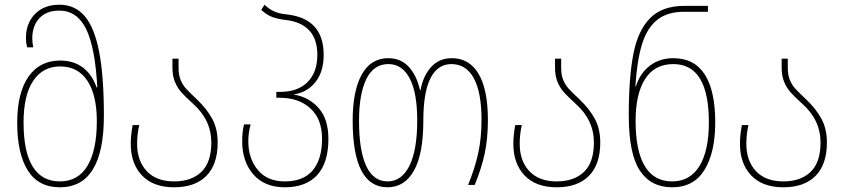

<svg xmlns="http://www.w3.org/2000/svg" viewBox="-20 -785 3585 815"><path d="M53 -264Q53 -390 100.5 -459Q148 -528 236 -528Q292 -528 331.5 -498.5Q371 -469 390 -414H393Q384 -584 345.5 -662Q307 -740 232 -740Q177 -740 147 -707.5Q117 -675 117 -622Q117 -606 121 -584H95Q90 -604 90 -623Q90 -686 128.5 -725.5Q167 -765 232 -765Q298 -765 339.5 -716.5Q381 -668 401 -564.5Q421 -461 421 -294Q421 10 234 10Q143 10 98 -61.5Q53 -133 53 -264ZM391 -271Q391 -381 351 -442Q311 -503 235 -503Q162 -503 121 -442Q80 -381 80 -265Q80 -140 119 -77.5Q158 -15 234 -15Q312 -15 351.5 -81.5Q391 -148 391 -271Z M535 -175Q535 -210 543 -254H571Q562 -215 562 -175Q562 -102 603 -58.5Q644 -15 719 -15Q793 -15 835 -55.5Q877 -96 877 -180Q877 -276 799 -345Q767 -374 750 -393Q733 -412 722.5 -437.5Q712 -463 712 -497V-536H738V-497Q738 -466 747 -445Q756 -424 769.5 -409Q783 -394 816 -363Q858 -323 881 -280.5Q904 -238 904 -180Q904 -87 856 -38.5Q808 10 719 10Q631 10 583 -40Q535 -90 535 -175Z M1008 -185Q1008 -228 1016 -257H1044Q1034 -222 1034 -185Q1034 -113 1074 -64Q1114 -15 1189 -15Q1268 -15 1307.5 -62Q1347 -109 1347 -196Q1347 -280 1297.5 -325Q1248 -370 1168 -370H1153V-395H1169Q1244 -395 1285.5 -436.5Q1327 -478 1327 -552Q1327 -620 1292 -656.5Q1257 -693 1194 -700Q1160 -704 1136.5 -712.5Q1113 -721 1089 -743L1103 -765Q1138 -729 1196 -724Q1354 -707 1354 -552Q1354 -480 1318.5 -436Q1283 -392 1225 -384Q1290 -374 1332 -327Q1374 -280 1374 -195Q1374 -94 1326.5 -42Q1279 10 1189 10Q1103 10 1055.5 -44.5Q1008 -99 1008 -185Z M1477 -273Q1477 -399 1515.5 -468.5Q1554 -538 1628 -538Q1682 -538 1715.5 -501Q1749 -464 1763 -402H1765Q1776 -463 1810 -500.5Q1844 -538 1898 -538Q1972 -538 2011.5 -471.5Q2051 -405 2051 -276Q2051 -197 2037.5 -133.5Q2024 -70 1995 0H1967Q1996 -71 2010 -135.5Q2024 -200 2024 -276Q2024 -392 1991.5 -452.5Q1959 -513 1896 -513Q1838 -513 1807.5 -453.5Q1777 -394 1777 -274Q1777 -131 1737 -60.5Q1697 10 1625 10Q1477 10 1477 -273ZM1751 -274Q1751 -392 1719 -452.5Q1687 -513 1629 -513Q1566 -513 1535 -449.5Q1504 -386 1504 -272Q1504 -146 1534.5 -80.5Q1565 -15 1625 -15Q1685 -15 1718 -81.5Q1751 -148 1751 -274Z M2159 -175Q2159 -210 2167 -254H2195Q2186 -215 2186 -175Q2186 -102 2227 -58.5Q2268 -15 2343 -15Q2417 -15 2459 -55.5Q2501 -96 2501 -180Q2501 -276 2423 -345Q2391 -374 2374 -393Q2357 -412 2346.5 -437.5Q2336 -463 2336 -497V-536H2362V-497Q2362 -466 2371 -445Q2380 -424 2393.5 -409Q2407 -394 2440 -363Q2482 -323 2505 -280.5Q2528 -238 2528 -180Q2528 -87 2480 -38.5Q2432 10 2343 10Q2255 10 2207 -40Q2159 -90 2159 -175Z M2649 -295Q2649 -456 2668.5 -556Q2688 -656 2739.5 -708Q2791 -760 2884 -760H2985V-735H2884Q2813 -735 2770 -701Q2727 -667 2705.5 -598Q2684 -529 2677 -418H2679Q2697 -475 2739 -506.5Q2781 -538 2838 -538Q2927 -538 2971.5 -469Q3016 -400 3016 -265Q3016 -138 2970.5 -64Q2925 10 2833 10Q2743 10 2696 -61Q2649 -132 2649 -295ZM2989 -266Q2989 -513 2838 -513Q2759 -513 2718.5 -450Q2678 -387 2678 -271Q2678 -145 2717 -80Q2756 -15 2833 -15Q2909 -15 2949 -80Q2989 -145 2989 -266Z M3121 -175Q3121 -210 3129 -254H3157Q3148 -215 3148 -175Q3148 -102 3189 -58.5Q3230 -15 3305 -15Q3379 -15 3421 -55.5Q3463 -96 3463 -180Q3463 -276 3385 -345Q3353 -374 3336 -393Q3319 -412 3308.5 -437.5Q3298 -463 3298 -497V-536H3324V-497Q3324 -466 3333 -445Q3342 -424 3355.5 -409Q3369 -394 3402 -363Q3444 -323 3467 -280.5Q3490 -238 3490 -180Q3490 -87 3442 -38.5Q3394 10 3305 10Q3217 10 3169 -40Q3121 -90 3121 -175Z"/></svg>

Font: Noto Sans Georgian Thin Narrow
Style: Regular
Weight: 250
Width: 4
Designer: Monotype Design team
Foundry: Monotype Imaging Inc.
Version: Version 1.000